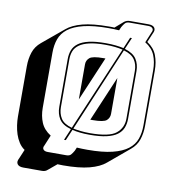

<svg xmlns="http://www.w3.org/2000/svg" viewBox="-103 -888 1042 1166"><g transform="rotate(10 418.5 -305.5)"><path d="M281 -212Q281 -173 299.5 -143.5Q318 -114 368 -100L589 -621Q568 -626 541.5 -629Q515 -632 482 -632Q423 -632 384 -623Q345 -614 322 -597.5Q299 -581 290 -558Q281 -535 281 -507ZM482 -87Q601 -87 643 -121.5Q685 -156 685 -212V-507Q685 -546 666 -575Q647 -604 598 -618L378 -97Q398 -93 424 -90Q450 -87 482 -87ZM380 -494Q380 -518 398.5 -534Q417 -550 484 -550H496L380 -277ZM484 -168H470L588 -446V-225Q588 -200 570 -184Q552 -168 484 -168ZM345 -20H334L364 -91Q311 -106 291 -137.5Q271 -169 271 -212V-507Q271 -537 280.5 -562Q290 -587 314 -605Q338 -623 379 -632.5Q420 -642 482 -642Q516 -642 543.5 -639Q571 -636 593 -631L622 -700H633L602 -628Q655 -612 675 -580.5Q695 -549 695 -507V-212Q695 -182 685 -157Q675 -132 651 -114Q627 -96 585.5 -86.5Q544 -77 482 -77Q449 -77 422 -80Q395 -83 374 -88ZM410 34 419 13Q434 14 450.5 14.5Q467 15 484 15Q577 15 637.5 0Q698 -15 732.5 -41.5Q767 -68 780.5 -105.5Q794 -143 794 -189V-530Q794 -581 777.5 -621.5Q761 -662 717 -689L744 -754Q753 -770 745 -780Q737 -790 718 -790H603Q584 -790 575 -780Q566 -770 557 -754L548 -733Q533 -734 517 -734.5Q501 -735 484 -735Q391 -735 330 -720Q269 -705 234.5 -678Q200 -651 186.5 -613.5Q173 -576 173 -530V-189Q173 -139 190 -98.5Q207 -58 250 -31L223 34Q214 50 222 60Q230 70 249 70H364Q383 70 392 60Q401 50 410 34ZM235 189H120Q93 189 83 175Q73 161 85 139L109 82Q88 68 73.5 45.5Q59 23 50.5 -3Q42 -29 38 -57Q34 -85 34 -110V-421Q34 -467 47 -506.5Q60 -546 94 -574L224 -682Q259 -712 321.5 -728.5Q384 -745 484 -745Q494 -745 503 -745Q512 -745 517 -744L569 -789Q576 -794 584 -797Q592 -800 603 -800H718Q745 -800 755 -786Q765 -772 753 -750L729 -693Q772 -665 788 -623Q804 -581 804 -530V-189Q804 -143 791 -104Q778 -65 744 -37L615 71Q580 101 517 117.5Q454 134 355 134Q346 134 337.5 133.5Q329 133 321 133L267 178L268 177Q262 183 253.5 186Q245 189 235 189Z"/></g></svg>

Font: Bungee Shade
Style: Regular
Weight: 400
Designer: David Jonathan Ross
Foundry: David Jonathan Ross
Version: Version 1.000;PS 1.0;hotconv 1.0.72;makeotf.lib2.5.5900